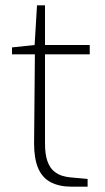

<svg xmlns="http://www.w3.org/2000/svg" viewBox="-20 -701 395 721"><path d="M248 0Q203 0 171 -16.5Q139 -33 123.5 -69Q108 -105 108 -162L111 -497H25V-523L110 -532L119 -681H149V-532H317V-497H149V-163Q149 -121 158 -96Q167 -71 182 -58.5Q197 -46 213.5 -41Q230 -36 244 -35L309 -29V0Z"/></svg>

Font: Exo Thin ExtraLight
Style: Regular
Weight: 250
Version: Version 2.000